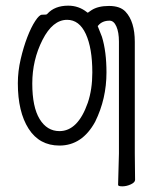

<svg xmlns="http://www.w3.org/2000/svg" viewBox="-20 -501 540 678"><path d="M287 -458 290 -456Q297 -461 303 -465Q326 -480 365 -480Q404 -480 423 -460Q456 -425 456 -353V41L457 134Q457 143 442 150Q427 157 412 157Q397 157 397 152L400 41V-354Q400 -387 391 -407.5Q382 -428 367 -428Q341 -428 327 -411L325 -409Q333 -390 340 -371Q356 -319 356 -245Q356 -152 316 -71Q270 13 190 13Q119 13 81 -46.5Q43 -106 43 -207Q43 -249 53 -292Q63 -335 76.5 -370Q90 -405 104.5 -427Q119 -449 128 -449Q137 -449 141.5 -449.5Q146 -450 147 -452Q173 -481 221 -481Q258 -481 287 -458ZM290 -138Q306 -185 306 -245Q306 -331 283 -381Q260 -431 217 -431Q166 -431 130 -360Q94 -289 94 -206Q94 -123 120 -80.5Q146 -38 190 -38Q255 -38 290 -138Z"/></svg>

Font: Moon Stars Kai T HW Light
Style: Regular
Weight: 300
Designer: GuiWonder
Version: Version 1.101